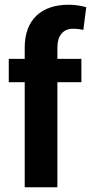

<svg xmlns="http://www.w3.org/2000/svg" viewBox="-20 -792 385 812"><path d="M222.7 0H84.5V-444.3H17.1V-543H84.5V-590.8Q84.5 -634.8 97.2 -668.7Q109.9 -702.6 134 -725.6Q158.2 -748.5 192.6 -760.3Q227.1 -772 271 -772Q306.6 -772 344.7 -761.7L332.5 -665.5Q321.8 -668 311.8 -669.2Q301.8 -670.4 288.6 -670.4Q257.3 -670.4 240 -649.4Q222.7 -628.4 222.7 -591.8V-543H324.2V-444.3H222.7Z"/></svg>

Font: Ufes Sans
Style: Bold
Weight: 700
Designer: Ricardo Esteves & Filipe Motta
Foundry: ProDesignUfes - Ricardo Esteves, Filipe Motta (This is a derivative work, based on Roboto family, by Christian Robertson
Version: Version 2.0